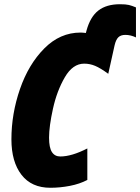

<svg xmlns="http://www.w3.org/2000/svg" viewBox="-20 -878 663 908"><path d="M34 -219Q34 -340 74.5 -457Q115 -574 189.5 -649Q264 -724 361 -724Q370 -724 386 -722L389 -733Q407 -799 445.5 -828.5Q484 -858 547 -858Q575 -858 589.5 -854.5Q604 -851 623 -843V-701Q598 -713 573 -713Q551 -713 539.5 -701.5Q528 -690 522 -664L492 -529Q455 -556 430 -566.5Q405 -577 378 -577Q324 -577 286.5 -512.5Q249 -448 230.5 -364Q212 -280 212 -227Q212 -180 225.5 -159Q239 -138 265 -138Q319 -138 393 -176V-27Q357 -8 310.5 1Q264 10 218 10Q129 10 81.5 -51.5Q34 -113 34 -219Z"/></svg>

Font: Noto Sans UI CondBlack
Style: Italic
Weight: 900
Width: 3
Italic angle: -12°
Designer: Monotype Design Team
Foundry: Monotype Imaging Inc.
Version: Version 1.001